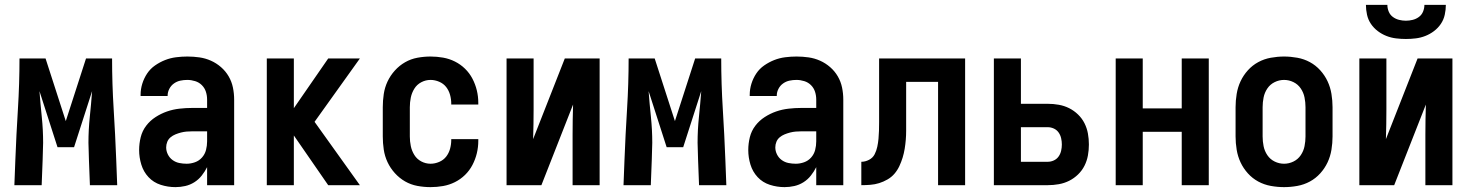

<svg xmlns="http://www.w3.org/2000/svg" viewBox="-20 -760 6040 788"><path d="M39 0 43 -104Q47 -208 53.5 -312Q60 -416 60 -520H167L250 -263L333 -520H440Q440 -416 446.5 -312Q453 -208 457 -104L461 0H349L345 -104Q345 -122 344 -139.5Q343 -157 343 -174Q343 -227 348.5 -280Q354 -333 358 -386L284 -156H216L142 -386Q146 -333 151.5 -280Q157 -227 157 -174Q157 -157 156 -139.5Q155 -122 155 -104L151 0Z M700 8Q669 8 639.5 -1.5Q610 -11 589.5 -33Q569 -55 560 -84.5Q551 -114 551 -144Q551 -171 557.5 -197Q564 -223 580 -244Q596 -265 618.5 -279.5Q641 -294 665.5 -302.5Q690 -311 716.5 -314Q743 -317 769 -317H830V-351Q830 -368 825 -383.5Q820 -399 808.5 -410.5Q797 -422 781 -427Q765 -432 749 -432Q734 -432 720 -429Q706 -426 694 -417.5Q682 -409 675 -395.5Q668 -382 668 -368V-366H557V-371Q557 -394 564 -416.5Q571 -439 584 -458.5Q597 -478 616.5 -491.5Q636 -505 657.5 -513.5Q679 -522 702.5 -525Q726 -528 749 -528Q774 -528 798.5 -524.5Q823 -521 845.5 -511Q868 -501 887 -484.5Q906 -468 918.5 -446.5Q931 -425 936 -400.5Q941 -376 941 -351V0H830V-74Q821 -56 808 -39.5Q795 -23 777.5 -12Q760 -1 740 3.5Q720 8 700 8ZM746 -88Q763 -88 780 -94Q797 -100 809 -113.5Q821 -127 825.5 -144.5Q830 -162 830 -180V-221H769Q757 -221 745.5 -220Q734 -219 722.5 -216Q711 -213 700 -208.5Q689 -204 680 -196.5Q671 -189 666.5 -178Q662 -167 662 -155Q662 -140 669 -126Q676 -112 688.5 -103Q701 -94 716 -91Q731 -88 746 -88Z M1457 0H1327L1186 -204V0H1075V-520H1186V-316L1327 -520H1457L1271 -260Z M1747 8Q1720 8 1693 3Q1666 -2 1642.5 -15.5Q1619 -29 1600.5 -49.5Q1582 -70 1570.5 -94.5Q1559 -119 1555 -146Q1551 -173 1551 -200V-320Q1551 -347 1555 -374Q1559 -401 1570.5 -425.5Q1582 -450 1600.5 -470.5Q1619 -491 1642.5 -504.5Q1666 -518 1693 -523Q1720 -528 1747 -528Q1773 -528 1798.5 -523.5Q1824 -519 1847 -507.5Q1870 -496 1888.5 -478Q1907 -460 1919 -437Q1931 -414 1937 -389Q1943 -364 1943 -338V-331H1832V-334Q1832 -353 1827 -371Q1822 -389 1811 -403Q1800 -417 1782.5 -424.5Q1765 -432 1747 -432Q1727 -432 1709 -422.5Q1691 -413 1680.5 -396Q1670 -379 1666 -359.5Q1662 -340 1662 -320V-200Q1662 -180 1666 -160.5Q1670 -141 1680.5 -124Q1691 -107 1709 -97.5Q1727 -88 1747 -88Q1765 -88 1782.5 -95.5Q1800 -103 1811 -117Q1822 -131 1827 -149Q1832 -167 1832 -186V-189H1943V-182Q1943 -156 1937 -131Q1931 -106 1919 -83Q1907 -60 1888.5 -42Q1870 -24 1847 -12.5Q1824 -1 1798.5 3.5Q1773 8 1747 8Z M2059 0V-520H2170V-312Q2170 -281 2169.5 -250.5Q2169 -220 2168 -189L2298 -520H2441V0H2330V-208Q2330 -239 2330.5 -269.5Q2331 -300 2332 -331L2202 0Z M2539 0 2543 -104Q2547 -208 2553.5 -312Q2560 -416 2560 -520H2667L2750 -263L2833 -520H2940Q2940 -416 2946.5 -312Q2953 -208 2957 -104L2961 0H2849L2845 -104Q2845 -122 2844 -139.5Q2843 -157 2843 -174Q2843 -227 2848.5 -280Q2854 -333 2858 -386L2784 -156H2716L2642 -386Q2646 -333 2651.5 -280Q2657 -227 2657 -174Q2657 -157 2656 -139.5Q2655 -122 2655 -104L2651 0Z M3200 8Q3169 8 3139.5 -1.5Q3110 -11 3089.5 -33Q3069 -55 3060 -84.5Q3051 -114 3051 -144Q3051 -171 3057.5 -197Q3064 -223 3080 -244Q3096 -265 3118.5 -279.5Q3141 -294 3165.5 -302.5Q3190 -311 3216.5 -314Q3243 -317 3269 -317H3330V-351Q3330 -368 3325 -383.5Q3320 -399 3308.5 -410.5Q3297 -422 3281 -427Q3265 -432 3249 -432Q3234 -432 3220 -429Q3206 -426 3194 -417.5Q3182 -409 3175 -395.5Q3168 -382 3168 -368V-366H3057V-371Q3057 -394 3064 -416.5Q3071 -439 3084 -458.5Q3097 -478 3116.5 -491.5Q3136 -505 3157.5 -513.5Q3179 -522 3202.5 -525Q3226 -528 3249 -528Q3274 -528 3298.5 -524.5Q3323 -521 3345.5 -511Q3368 -501 3387 -484.5Q3406 -468 3418.5 -446.5Q3431 -425 3436 -400.5Q3441 -376 3441 -351V0H3330V-74Q3321 -56 3308 -39.5Q3295 -23 3277.5 -12Q3260 -1 3240 3.5Q3220 8 3200 8ZM3246 -88Q3263 -88 3280 -94Q3297 -100 3309 -113.5Q3321 -127 3325.5 -144.5Q3330 -162 3330 -180V-221H3269Q3257 -221 3245.5 -220Q3234 -219 3222.5 -216Q3211 -213 3200 -208.5Q3189 -204 3180 -196.5Q3171 -189 3166.5 -178Q3162 -167 3162 -155Q3162 -140 3169 -126Q3176 -112 3188.5 -103Q3201 -94 3216 -91Q3231 -88 3246 -88Z M3515 0V-96Q3531 -96 3546.5 -104Q3562 -112 3569.5 -126.5Q3577 -141 3580.5 -157.5Q3584 -174 3585.5 -190.5Q3587 -207 3587.5 -223.5Q3588 -240 3588 -257V-520H3941V0H3830V-424H3699V-261Q3699 -242 3699 -223.5Q3699 -205 3697.5 -186.5Q3696 -168 3693 -149.5Q3690 -131 3684.5 -113Q3679 -95 3671 -78Q3663 -61 3651 -47Q3639 -33 3622.5 -23.5Q3606 -14 3588.5 -8.5Q3571 -3 3552 -1.5Q3533 0 3515 0Z M4059 0V-520H4170V-334H4280Q4303 -334 4325.5 -330Q4348 -326 4368 -316Q4388 -306 4404.5 -290Q4421 -274 4431 -254Q4441 -234 4445 -212Q4449 -190 4449 -167Q4449 -144 4445 -122Q4441 -100 4431 -80Q4421 -60 4404.5 -44Q4388 -28 4368 -18Q4348 -8 4325.5 -4Q4303 0 4280 0ZM4170 -96H4280Q4293 -96 4305 -101.5Q4317 -107 4324.5 -117.5Q4332 -128 4335 -141Q4338 -154 4338 -167Q4338 -180 4335 -193Q4332 -206 4324.5 -216.5Q4317 -227 4305 -232.5Q4293 -238 4280 -238H4170Z M4559 0V-520H4670V-315H4830V-520H4941V0H4830V-219H4670V0Z M5250 8Q5223 8 5195.5 3Q5168 -2 5144 -15Q5120 -28 5101.5 -48.5Q5083 -69 5071.5 -93.5Q5060 -118 5055.5 -145.5Q5051 -173 5051 -200V-320Q5051 -347 5055.5 -374.5Q5060 -402 5071.5 -426.5Q5083 -451 5101.5 -471.5Q5120 -492 5144 -505Q5168 -518 5195.5 -523Q5223 -528 5250 -528Q5277 -528 5304.5 -523Q5332 -518 5356 -505Q5380 -492 5398.5 -471.5Q5417 -451 5428.5 -426.5Q5440 -402 5444.5 -374.5Q5449 -347 5449 -320V-200Q5449 -173 5444.5 -145.5Q5440 -118 5428.5 -93.5Q5417 -69 5398.5 -48.5Q5380 -28 5356 -15Q5332 -2 5304.5 3Q5277 8 5250 8ZM5250 -88Q5270 -88 5288.5 -97Q5307 -106 5318.5 -123Q5330 -140 5334 -160Q5338 -180 5338 -200V-320Q5338 -340 5334 -360Q5330 -380 5318.5 -397Q5307 -414 5288.5 -423Q5270 -432 5250 -432Q5230 -432 5211.5 -423Q5193 -414 5181.5 -397Q5170 -380 5166 -360Q5162 -340 5162 -320V-200Q5162 -180 5166 -160Q5170 -140 5181.5 -123Q5193 -106 5211.5 -97Q5230 -88 5250 -88Z M5559 0V-520H5670V-312Q5670 -281 5669.5 -250.5Q5669 -220 5668 -189L5798 -520H5941V0H5830V-208Q5830 -239 5830.5 -269.5Q5831 -300 5832 -331L5702 0ZM5750 -600Q5730 -600 5709.5 -602.5Q5689 -605 5670 -612.5Q5651 -620 5634.5 -632.5Q5618 -645 5606.5 -662Q5595 -679 5590.5 -699.5Q5586 -720 5586 -740H5674Q5674 -726 5679.5 -712.5Q5685 -699 5696.5 -690.5Q5708 -682 5722 -678.5Q5736 -675 5750 -675Q5764 -675 5778 -678.5Q5792 -682 5803.5 -690.5Q5815 -699 5820.5 -712.5Q5826 -726 5826 -740H5914Q5914 -720 5909.5 -699.5Q5905 -679 5893.5 -662Q5882 -645 5865.5 -632.5Q5849 -620 5830 -612.5Q5811 -605 5790.5 -602.5Q5770 -600 5750 -600Z"/></svg>

Font: Iosevka Custom
Style: Bold
Weight: 700
Monospace: yes
Designer: Belleve Invis
Foundry: Belleve Invis
Version: Version 30.3.3; ttfautohint (v1.8.3)